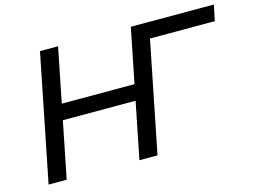

<svg xmlns="http://www.w3.org/2000/svg" viewBox="-95 -862 1348 1025"><g transform="rotate(-15 578.5 -350.0)"><path d="M698 -700H798L658 0H558ZM156 0H56L196 -700H296ZM630 -312H210L227 -399H647ZM558 0 698 -700H1157L1139 -613H753L782 -638L657 0Z"/></g></svg>

Font: MOST Montserrat Medium
Style: Italic
Weight: 500
Italic angle: -11.3°
Designer: Julieta Ulanovsky
Foundry: Julieta Ulanovsky
Version: Version 8.000;March 11, 2024;FontCreator 15.0.0.2926 64-bit